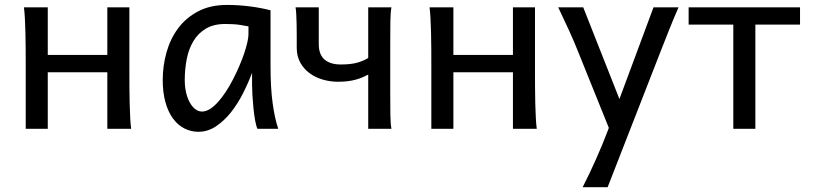

<svg xmlns="http://www.w3.org/2000/svg" viewBox="-20 -528 3331 787"><path d="M85.4 -258.8Q85.4 -294.4 85.2 -329.1Q85 -363.8 84.2 -394.8Q83.5 -425.8 82 -452.4Q80.6 -479 78.1 -498H175.8V-302.7H419.9V-498H510.3V-239.3Q510.3 -203.6 510.5 -168.9Q510.7 -134.3 511.5 -103Q512.2 -71.8 513.7 -45.4Q515.1 -19 517.6 0H419.9V-231.9H175.8V0H85.4Z M903.3 -429.7Q855.5 -429.7 823.5 -410.4Q791.5 -391.1 772.5 -359.1Q753.4 -327.1 745.4 -285.6Q737.3 -244.1 737.3 -200.2Q737.3 -171.9 742.9 -148.2Q748.5 -124.5 758.3 -107.2Q768.1 -89.8 780.8 -80.3Q793.5 -70.8 808.1 -70.8Q824.2 -70.8 841.1 -81.5Q857.9 -92.3 874.3 -110.6Q890.6 -128.9 906.2 -152.8Q921.9 -176.8 935.5 -203.4Q949.2 -230 960.9 -257.3Q972.7 -284.7 981 -309.3Q989.3 -334 993.9 -354.5Q998.5 -375 998.5 -388.2V-419.9Q986.3 -422.4 963.1 -426Q939.9 -429.7 903.3 -429.7ZM1013.2 -229.5Q997.6 -188 975.8 -145Q954.1 -102.1 926.3 -67.1Q898.4 -32.2 865 -10Q831.5 12.2 793.5 12.2Q762.7 12.2 735.8 -1.5Q709 -15.1 689.2 -42Q669.4 -68.8 658.2 -108.6Q647 -148.4 647 -200.2Q647 -258.3 662.6 -313.7Q678.2 -369.1 710.4 -412.4Q742.7 -455.6 792.5 -481.7Q842.3 -507.8 910.6 -507.8Q958 -507.8 1004.9 -501.7Q1051.8 -495.6 1088.9 -485.8V-258.8Q1088.9 -166.5 1097.7 -103.8Q1106.4 -41 1120.6 0H1035.2Q1029.8 -11.7 1025.6 -35.2Q1021.5 -58.6 1018.8 -85.7Q1016.1 -112.8 1014.6 -138.7Q1013.2 -164.6 1013.2 -180.7Z M1584.5 -498Q1580.6 -477.5 1580.1 -439.7Q1579.6 -401.9 1579.6 -351.6V-146.5Q1579.6 -96.2 1580.1 -58.3Q1580.6 -20.5 1584.5 0H1489.3V-222.2Q1478 -216.3 1466.1 -211.2Q1454.1 -206.1 1439.5 -201.9Q1424.8 -197.8 1406.5 -195.3Q1388.2 -192.9 1364.7 -192.9Q1333.5 -192.9 1303.2 -201.7Q1272.9 -210.4 1249.3 -227.8Q1225.6 -245.1 1210.9 -271.2Q1196.3 -297.4 1196.3 -332V-382.3Q1196.3 -407.7 1195.8 -429.9Q1195.3 -452.1 1194.3 -470Q1193.4 -487.8 1191.4 -498H1286.6V-346.7Q1286.6 -305.2 1309.8 -284.4Q1333 -263.7 1377 -263.7Q1419.4 -263.7 1445.8 -271.5Q1472.2 -279.3 1489.3 -290.5V-498Z M1748 -258.8Q1748 -294.4 1747.8 -329.1Q1747.6 -363.8 1746.8 -394.8Q1746.1 -425.8 1744.6 -452.4Q1743.2 -479 1740.7 -498H1838.4V-302.7H2082.5V-498H2172.9V-239.3Q2172.9 -203.6 2173.1 -168.9Q2173.3 -134.3 2174.1 -103Q2174.8 -71.8 2176.3 -45.4Q2177.7 -19 2180.2 0H2082.5V-231.9H1838.4V0H1748Z M2470.7 239.3H2368.2Q2381.8 212.9 2395.8 183.6Q2409.7 154.3 2423.1 124.3Q2436.5 94.2 2448.7 64.7Q2460.9 35.2 2471.2 7.8L2475.6 -3.9L2346.2 -324.7Q2333 -357.9 2314.2 -399.4Q2295.4 -440.9 2268.1 -498H2370.6L2519 -122.1L2658.7 -498H2761.2Q2736.8 -441.4 2720.5 -400.1Q2704.1 -358.9 2690.9 -325.2Z M3259.3 -427.2H3076.2V0H2985.8V-427.2H2802.7V-498H3259.3Z"/></svg>

Font: Andika
Style: Regular
Weight: 400
Designer: Victor Gaultney, Annie Olsen, Julie Remington, Don Collingsworth, Eric Hays
Foundry: SIL International
Version: Version 1.001